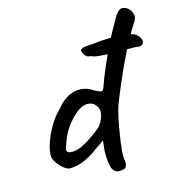

<svg xmlns="http://www.w3.org/2000/svg" viewBox="-76 -708 703 794"><g transform="rotate(-10 275.0 -311.0)"><path d="M365 19Q352 22 342 14.5Q332 7 328 -5Q321 -25 318 -48.5Q315 -72 316 -92L317 -117L277 -84Q243 -54 212.5 -40.5Q182 -27 158 -27Q147 -29 134.5 -37.5Q122 -46 112 -57Q102 -68 97 -78Q91 -92 93.5 -116.5Q96 -141 105.5 -170Q115 -199 129.5 -227Q144 -255 163 -276Q196 -326 237.5 -337.5Q279 -349 317 -327Q340 -317 347 -318Q354 -319 358 -338Q362 -354 366.5 -369.5Q371 -385 380 -413Q405 -489 423.5 -532Q442 -575 457 -607Q468 -630 476.5 -636.5Q485 -643 493 -642Q504 -642 515.5 -634Q527 -626 532 -612Q536 -603 535.5 -595.5Q535 -588 529 -577Q516 -553 498.5 -513.5Q481 -474 463.5 -427Q446 -380 431 -334Q416 -288 406 -253Q400 -231 396 -197Q392 -163 389.5 -127.5Q387 -92 387 -64.5Q387 -37 389 -29Q395 -9 392.5 1Q390 11 383 14.5Q376 18 365 19ZM197 -95Q211 -99 224 -106.5Q237 -114 252 -125Q282 -148 301 -166.5Q320 -185 327 -219Q330 -237 325 -248.5Q320 -260 308 -270Q297 -278 277.5 -276.5Q258 -275 236 -255Q212 -233 191.5 -198.5Q171 -164 160 -110Q158 -100 166 -95Q174 -90 197 -95ZM364 -464Q358 -464 349 -464.5Q340 -465 329 -469Q314 -469 308 -473.5Q302 -478 298 -485Q287 -500 297 -506.5Q307 -513 344 -517Q378 -525 408.5 -528Q439 -531 479 -531Q505 -531 516.5 -528Q528 -525 539 -514Q554 -499 548.5 -484.5Q543 -470 520 -474Q513 -473 493 -472Q473 -471 455 -469Q444 -468 418.5 -466Q393 -464 364 -464Z"/></g></svg>

Font: Caveat Medium
Style: Regular
Weight: 500
Designer: Pablo Impallari
Foundry: Pablo Impallari
Version: Version 2.000